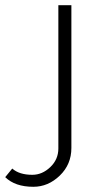

<svg xmlns="http://www.w3.org/2000/svg" viewBox="-146 -540 373 737"><path d="M-126 140 -99 107Q-72 131 -22 131Q16 131 47 101.5Q78 72 78 30V-520H128V28Q128 91 83.5 134Q39 177 -18 177Q-88 177 -126 140Z"/></svg>

Font: Raleway-v4020 Light
Style: Regular
Weight: 300
Designer: Matt McInerney, Pablo Impallari, Rodrigo Fuenzalida
Foundry: Matt McInerney, Pablo Impallari, Rodrigo Fuenzalida
Version: Version 4.020;PS 004.020;hotconv 1.0.88;makeotf.lib2.5.64775